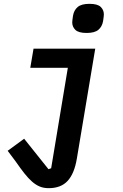

<svg xmlns="http://www.w3.org/2000/svg" viewBox="-20 -770 640 1002"><path d="M234 212Q208 212 187.5 203.5Q167 195 147.5 178Q128 161 107.5 135Q87 109 62 73L20 17L106 -46L233 113L247 108L334 -416H138L155 -516H477L381 58Q368 136 333 174Q298 212 234 212ZM432 -598Q390 -598 373.5 -614Q357 -630 357 -653Q357 -658 358 -666Q359 -674 361 -688Q366 -717 385.5 -733.5Q405 -750 447 -750Q489 -750 505.5 -734Q522 -718 522 -695Q522 -690 521 -682Q520 -674 518 -660Q513 -631 493.5 -614.5Q474 -598 432 -598Z"/></svg>

Font: IBM Plex Mono SemiBold
Style: Italic
Weight: 600
Italic angle: -9°
Monospace: yes
Designer: Mike Abbink, Paul van der Laan, Pieter van Rosmalen
Foundry: Bold Monday
Version: Version 2.3